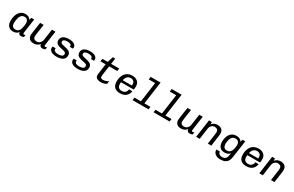

<svg xmlns="http://www.w3.org/2000/svg" viewBox="268 -2638 7263 4740"><g transform="rotate(30 3900.0 -267.5)"><path d="M226 10Q176 10 136.5 -12Q97 -34 74 -78.5Q51 -123 51 -191Q51 -259 65.5 -319Q80 -379 109.5 -424Q139 -469 184.5 -495Q230 -521 292 -521Q343 -521 382.5 -501Q422 -481 441 -442L461 -511H541L489 -139Q485 -113 484 -102Q483 -91 483 -83Q483 -72 489 -66.5Q495 -61 504 -61Q514 -61 525 -64.5Q536 -68 547 -73L538 -8Q522 0 503.5 5Q485 10 463 10Q426 10 406.5 -9Q387 -28 389 -63Q358 -24 319.5 -7Q281 10 226 10ZM260 -62Q308 -62 339.5 -88Q371 -114 387 -160Q402 -210 408 -250Q414 -290 414 -323Q414 -382 386.5 -416Q359 -450 305 -450Q255 -450 222.5 -421Q190 -392 173 -343Q162 -297 156 -258Q150 -219 150 -187Q150 -154 161 -125Q172 -96 196 -79Q220 -62 260 -62Z M820 10Q743 10 701 -30Q659 -70 659 -138Q659 -151 662 -177Q665 -203 671 -245.5Q677 -288 686.5 -353.5Q696 -419 710 -511H810Q797 -419 787.5 -356.5Q778 -294 773 -254.5Q768 -215 765.5 -192Q763 -169 763 -155Q763 -114 789.5 -91Q816 -68 862 -68Q918 -68 956 -105.5Q994 -143 1002 -202L1046 -511H1146Q1135 -437 1124.5 -364.5Q1114 -292 1106 -232Q1098 -172 1092.5 -133.5Q1087 -95 1087 -87Q1087 -75 1094 -68Q1101 -61 1111 -61Q1132 -61 1159 -75L1150 -11Q1134 -1 1115 4.5Q1096 10 1072 10Q1031 10 1010 -11.5Q989 -33 988 -70Q972 -48 948.5 -30Q925 -12 892.5 -1Q860 10 820 10Z M1469 10Q1376 10 1320 -25.5Q1264 -61 1264 -121Q1264 -132 1265.5 -142Q1267 -152 1270 -160H1357Q1355 -156 1354.5 -150.5Q1354 -145 1354 -137Q1354 -99 1387.5 -80Q1421 -61 1481 -61Q1546 -61 1582.5 -81Q1619 -101 1619 -141Q1619 -165 1607.5 -179Q1596 -193 1566.5 -203Q1537 -213 1483 -223Q1391 -239 1351 -272.5Q1311 -306 1311 -363Q1311 -444 1371 -482.5Q1431 -521 1529 -521H1535Q1628 -521 1681 -487Q1734 -453 1734 -398Q1734 -391 1732.5 -382Q1731 -373 1728 -365H1640Q1642 -372 1642 -376.5Q1642 -381 1642 -386Q1642 -418 1610 -434.5Q1578 -451 1523 -451Q1468 -451 1436 -433Q1404 -415 1404 -379Q1404 -360 1415 -347Q1426 -334 1456 -324Q1486 -314 1541 -303Q1604 -291 1641.5 -272.5Q1679 -254 1696 -226Q1713 -198 1713 -158Q1713 -75 1651 -32.5Q1589 10 1475 10Z M2069 10Q1976 10 1920 -25.5Q1864 -61 1864 -121Q1864 -132 1865.5 -142Q1867 -152 1870 -160H1957Q1955 -156 1954.5 -150.5Q1954 -145 1954 -137Q1954 -99 1987.5 -80Q2021 -61 2081 -61Q2146 -61 2182.5 -81Q2219 -101 2219 -141Q2219 -165 2207.5 -179Q2196 -193 2166.5 -203Q2137 -213 2083 -223Q1991 -239 1951 -272.5Q1911 -306 1911 -363Q1911 -444 1971 -482.5Q2031 -521 2129 -521H2135Q2228 -521 2281 -487Q2334 -453 2334 -398Q2334 -391 2332.5 -382Q2331 -373 2328 -365H2240Q2242 -372 2242 -376.5Q2242 -381 2242 -386Q2242 -418 2210 -434.5Q2178 -451 2123 -451Q2068 -451 2036 -433Q2004 -415 2004 -379Q2004 -360 2015 -347Q2026 -334 2056 -324Q2086 -314 2141 -303Q2204 -291 2241.5 -272.5Q2279 -254 2296 -226Q2313 -198 2313 -158Q2313 -75 2251 -32.5Q2189 10 2075 10Z M2737 10Q2665 10 2622 -18Q2579 -46 2579 -105Q2579 -114 2580 -130Q2581 -146 2587 -184L2622 -433H2473L2485 -511H2636L2688 -674H2756L2733 -511H2964L2953 -433H2722L2687 -187Q2685 -172 2683.5 -155Q2682 -138 2682 -121Q2682 -92 2703 -79.5Q2724 -67 2755 -67Q2792 -67 2835 -81.5Q2878 -96 2906 -118L2895 -34Q2876 -21 2849.5 -11Q2823 -1 2794 4.5Q2765 10 2737 10Z M3276 10Q3215 10 3167.5 -12.5Q3120 -35 3093.5 -83Q3067 -131 3067 -205Q3067 -273 3084 -330Q3101 -387 3134.5 -430Q3168 -473 3218.5 -497Q3269 -521 3336 -521H3348Q3404 -521 3448.5 -498.5Q3493 -476 3518 -436Q3543 -396 3543 -342Q3543 -332 3542.5 -314.5Q3542 -297 3540 -277Q3538 -257 3534 -240H3129L3177 -274Q3173 -250 3170.5 -230.5Q3168 -211 3168 -194Q3168 -143 3185.5 -114Q3203 -85 3230.5 -73Q3258 -61 3290 -61Q3349 -61 3386 -92Q3423 -123 3432 -187H3526Q3518 -128 3487.5 -83.5Q3457 -39 3406 -14.5Q3355 10 3284 10ZM3180 -290 3138 -304H3444Q3447 -320 3446.5 -327.5Q3446 -335 3446 -342Q3446 -378 3430.5 -402Q3415 -426 3389.5 -438Q3364 -450 3334 -450Q3294 -450 3261.5 -432Q3229 -414 3208 -378.5Q3187 -343 3180 -290Z M3822 0 3912 -643H3729L3739 -721H4022L3921 0ZM3638 0 3649 -77H4106L4095 0Z M4422 0 4512 -643H4329L4339 -721H4622L4521 0ZM4238 0 4249 -77H4706L4695 0Z M5020 10Q4943 10 4901 -30Q4859 -70 4859 -138Q4859 -151 4862 -177Q4865 -203 4871 -245.5Q4877 -288 4886.5 -353.5Q4896 -419 4910 -511H5010Q4997 -419 4987.5 -356.5Q4978 -294 4973 -254.5Q4968 -215 4965.5 -192Q4963 -169 4963 -155Q4963 -114 4989.5 -91Q5016 -68 5062 -68Q5118 -68 5156 -105.5Q5194 -143 5202 -202L5246 -511H5346Q5335 -437 5324.5 -364.5Q5314 -292 5306 -232Q5298 -172 5292.5 -133.5Q5287 -95 5287 -87Q5287 -75 5294 -68Q5301 -61 5311 -61Q5332 -61 5359 -75L5350 -11Q5334 -1 5315 4.5Q5296 10 5272 10Q5231 10 5210 -11.5Q5189 -33 5188 -70Q5172 -48 5148.5 -30Q5125 -12 5092.5 -1Q5060 10 5020 10Z M5452 0 5524 -511H5605L5606 -445Q5635 -483 5675.5 -502Q5716 -521 5768 -521Q5840 -521 5886 -483.5Q5932 -446 5932 -369Q5932 -359 5931 -341Q5930 -323 5927 -300L5885 0H5785L5828 -306Q5830 -322 5830.5 -334Q5831 -346 5831 -350Q5831 -398 5803.5 -421Q5776 -444 5732 -444Q5677 -444 5640.5 -407.5Q5604 -371 5596 -312L5552 0Z M6243 186Q6193 186 6155 173Q6117 160 6091 137.5Q6065 115 6052.5 85.5Q6040 56 6041 21H6142Q6142 53 6157 73Q6172 93 6197.5 103Q6223 113 6254 113Q6313 113 6346.5 82.5Q6380 52 6388 -8L6399 -83Q6372 -43 6332.5 -28Q6293 -13 6246 -13Q6185 -13 6144.5 -39Q6104 -65 6084.5 -110.5Q6065 -156 6065 -216Q6065 -276 6079 -331Q6093 -386 6122.5 -429Q6152 -472 6197.5 -496.5Q6243 -521 6306 -521Q6357 -521 6398.5 -501Q6440 -481 6458 -441L6481 -511H6558L6489 -25Q6481 41 6453.5 88Q6426 135 6375 160.5Q6324 186 6243 186ZM6272 -85Q6334 -85 6367 -120.5Q6400 -156 6413 -206Q6421 -239 6425.5 -272Q6430 -305 6430 -328Q6430 -382 6402.5 -416Q6375 -450 6319 -450Q6266 -450 6231 -419Q6196 -388 6180 -328Q6173 -296 6169 -267.5Q6165 -239 6165 -219Q6165 -161 6190.5 -123Q6216 -85 6272 -85Z M6876 10Q6815 10 6767.5 -12.5Q6720 -35 6693.5 -83Q6667 -131 6667 -205Q6667 -273 6684 -330Q6701 -387 6734.5 -430Q6768 -473 6818.5 -497Q6869 -521 6936 -521H6948Q7004 -521 7048.5 -498.5Q7093 -476 7118 -436Q7143 -396 7143 -342Q7143 -332 7142.5 -314.5Q7142 -297 7140 -277Q7138 -257 7134 -240H6729L6777 -274Q6773 -250 6770.5 -230.5Q6768 -211 6768 -194Q6768 -143 6785.5 -114Q6803 -85 6830.5 -73Q6858 -61 6890 -61Q6949 -61 6986 -92Q7023 -123 7032 -187H7126Q7118 -128 7087.5 -83.5Q7057 -39 7006 -14.5Q6955 10 6884 10ZM6780 -290 6738 -304H7044Q7047 -320 7046.5 -327.5Q7046 -335 7046 -342Q7046 -378 7030.5 -402Q7015 -426 6989.5 -438Q6964 -450 6934 -450Q6894 -450 6861.5 -432Q6829 -414 6808 -378.5Q6787 -343 6780 -290Z M7252 0 7324 -511H7405L7406 -445Q7435 -483 7475.5 -502Q7516 -521 7568 -521Q7640 -521 7686 -483.5Q7732 -446 7732 -369Q7732 -359 7731 -341Q7730 -323 7727 -300L7685 0H7585L7628 -306Q7630 -322 7630.5 -334Q7631 -346 7631 -350Q7631 -398 7603.5 -421Q7576 -444 7532 -444Q7477 -444 7440.5 -407.5Q7404 -371 7396 -312L7352 0Z"/></g></svg>

Font: Chivo Mono
Style: Italic
Weight: 400
Italic angle: -8.05°
Monospace: yes
Version: Version 1.008